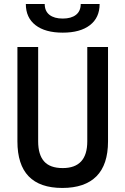

<svg xmlns="http://www.w3.org/2000/svg" viewBox="-20 -928 626 958"><path d="M291 9.8Q66.9 9.8 66.9 -222.7V-693.4H170.4V-222.7Q170.4 -156.2 200 -122.8Q229.5 -89.4 293 -89.4Q415.5 -89.4 415.5 -222.7V-693.4H519V-222.7Q519 -106.4 461.2 -48.3Q403.3 9.8 291 9.8ZM293 -765.1Q205.6 -765.1 157.2 -802.5Q108.9 -839.8 108.9 -908.2H203.1Q203.1 -872.6 226.8 -854Q250.5 -835.4 293 -835.4Q335.4 -835.4 359.1 -854Q382.8 -872.6 382.8 -908.2H477.1Q477.1 -839.8 428.7 -802.5Q380.4 -765.1 293 -765.1Z"/></svg>

Font: Caskaydia Cove Medium
Style: Regular
Weight: 500
Monospace: yes
Designer: Aaron Bell
Foundry: Saja Typeworks
Version: Version 4.300; ttfautohint (v1.8.3)